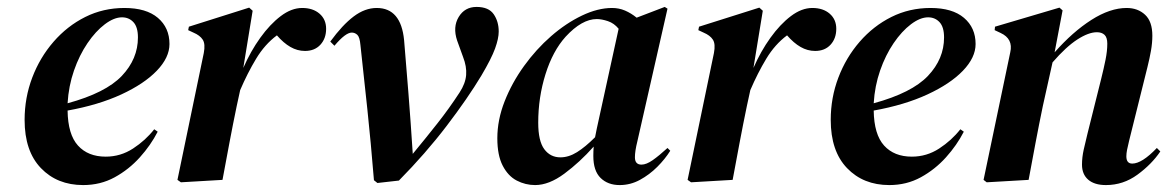

<svg xmlns="http://www.w3.org/2000/svg" viewBox="-20 -519 3375 554"><path d="M220 15Q145 15 98 -34Q51 -83 51 -173Q51 -237 73 -295Q95 -353 134.5 -398.5Q174 -444 226 -470Q278 -496 339 -496Q402 -496 435.5 -467.5Q469 -439 469 -392Q469 -353 432.5 -315Q396 -277 330 -246.5Q264 -216 175 -200Q176 -131 205 -99Q234 -67 285 -67Q328 -67 364 -90.5Q400 -114 425 -146L435 -139Q415 -100 383.5 -65Q352 -30 311 -7.5Q270 15 220 15ZM332 -469Q309 -469 282.5 -449Q256 -429 232.5 -394.5Q209 -360 193.5 -315.5Q178 -271 175 -221Q285 -251 331.5 -300Q378 -349 378 -411Q378 -441 365 -455Q352 -469 332 -469Z M502 7 492 0 568 -366Q573 -392 565 -404.5Q557 -417 538 -425L523 -432L525 -442L699 -497L709 -488L682 -323Q703 -371 731 -410Q759 -449 790 -472.5Q821 -496 852 -496Q883 -496 902 -479.5Q921 -463 921 -436Q921 -408 904.5 -390Q888 -372 860 -372Q838 -372 818 -383.5Q798 -395 779 -417Q744 -391 719 -349.5Q694 -308 673 -259L663 -213Q652 -160 642 -107Q632 -54 622 0Z M1069 9 1059 1Q1050 -109 1040 -203.5Q1030 -298 1020 -389Q1018 -412 1011 -418.5Q1004 -425 995 -425Q977 -425 945 -387L933 -399Q968 -447 1000.5 -471.5Q1033 -496 1067 -496Q1137 -496 1146 -403Q1152 -332 1158.5 -250Q1165 -168 1171 -75Q1209 -121 1242.5 -163.5Q1276 -206 1306 -252Q1323 -278 1325 -302.5Q1327 -327 1316 -355L1299 -402Q1286 -441 1303.5 -470Q1321 -499 1355 -499Q1390 -499 1404.5 -478Q1419 -457 1419 -428Q1419 -408 1408.5 -379Q1398 -350 1369 -301Q1330 -236 1269 -156Q1208 -76 1131 2Z M1524 15Q1496 15 1471 2Q1446 -11 1430.5 -41Q1415 -71 1415 -120Q1415 -173 1436 -226.5Q1457 -280 1492 -328.5Q1527 -377 1570 -414.5Q1613 -452 1659 -474Q1705 -496 1746 -496Q1766 -496 1783.5 -488.5Q1801 -481 1817 -468L1898 -499L1906 -494L1819 -111Q1812 -83 1812 -65Q1812 -44 1831 -44Q1845 -44 1863.5 -57Q1882 -70 1906 -92L1914 -84Q1899 -60 1876.5 -37.5Q1854 -15 1826.5 0Q1799 15 1768 15Q1734 15 1713 -5.5Q1692 -26 1692 -69Q1692 -83 1693 -96Q1653 -51 1608.5 -18Q1564 15 1524 15ZM1533 -165Q1533 -112 1550.5 -88.5Q1568 -65 1597 -65Q1621 -65 1645 -80Q1669 -95 1697 -123Q1699 -135 1702 -148L1765 -436Q1752 -452 1734 -458Q1716 -464 1702 -464Q1659 -464 1612 -413Q1575 -372 1554 -305Q1533 -238 1533 -165Z M1974 7 1964 0 2040 -366Q2045 -392 2037 -404.5Q2029 -417 2010 -425L1995 -432L1997 -442L2171 -497L2181 -488L2154 -323Q2175 -371 2203 -410Q2231 -449 2262 -472.5Q2293 -496 2324 -496Q2355 -496 2374 -479.5Q2393 -463 2393 -436Q2393 -408 2376.5 -390Q2360 -372 2332 -372Q2310 -372 2290 -383.5Q2270 -395 2251 -417Q2216 -391 2191 -349.5Q2166 -308 2145 -259L2135 -213Q2124 -160 2114 -107Q2104 -54 2094 0Z M2546 15Q2471 15 2424 -34Q2377 -83 2377 -173Q2377 -237 2399 -295Q2421 -353 2460.5 -398.5Q2500 -444 2552 -470Q2604 -496 2665 -496Q2728 -496 2761.5 -467.5Q2795 -439 2795 -392Q2795 -353 2758.5 -315Q2722 -277 2656 -246.5Q2590 -216 2501 -200Q2502 -131 2531 -99Q2560 -67 2611 -67Q2654 -67 2690 -90.5Q2726 -114 2751 -146L2761 -139Q2741 -100 2709.5 -65Q2678 -30 2637 -7.5Q2596 15 2546 15ZM2658 -469Q2635 -469 2608.5 -449Q2582 -429 2558.5 -394.5Q2535 -360 2519.5 -315.5Q2504 -271 2501 -221Q2611 -251 2657.5 -300Q2704 -349 2704 -411Q2704 -441 2691 -455Q2678 -469 2658 -469Z M2827 7 2818 0 2895 -368Q2904 -407 2867 -424L2850 -432L2851 -442L3037 -497L3046 -489L3023 -368Q3075 -427 3129 -461.5Q3183 -496 3231 -496Q3263 -496 3284 -476.5Q3305 -457 3305 -416Q3305 -395 3301 -372.5Q3297 -350 3291 -326L3238 -113Q3234 -97 3232 -86.5Q3230 -76 3230 -68Q3230 -47 3247 -47Q3275 -47 3318 -92L3328 -82Q3303 -45 3262 -15Q3221 15 3171 15Q3138 15 3120 -0.5Q3102 -16 3102 -44Q3102 -65 3107 -87.5Q3112 -110 3118 -134L3157 -290Q3165 -322 3170 -347Q3175 -372 3175 -393Q3175 -411 3167 -418.5Q3159 -426 3145 -426Q3121 -426 3088.5 -405Q3056 -384 3017 -339L2989 -213Q2978 -160 2968 -107Q2958 -54 2948 0Z"/></svg>

Font: DeepMind Serif Display
Style: Italic
Weight: 400
Italic angle: -12°
Designer: Frank Grießhammer / Modifications: Colophon Foundry
Foundry: Colophon Foundry
Version: Version 5.003; ttfautohint (v1.8.2)